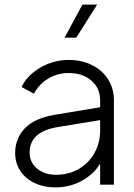

<svg xmlns="http://www.w3.org/2000/svg" viewBox="-20 -804 583 836"><path d="M46 -138Q46 -200 87.5 -244.5Q129 -289 217 -304L416 -337V-367Q416 -420 378 -453Q340 -486 279 -486Q230 -486 189.5 -461.5Q149 -437 128 -396L74 -425Q97 -475 154.5 -509Q212 -543 279 -543Q336 -543 381 -520.5Q426 -498 451 -458Q476 -418 476 -367V0H416V-92Q390 -47 337.5 -17.5Q285 12 220 12Q171 12 131 -7Q91 -26 68.5 -60Q46 -94 46 -138ZM224 -43Q280 -43 324 -69Q368 -95 392 -139Q416 -183 416 -235V-281L233 -251Q109 -231 109 -140Q109 -97 141.5 -70Q174 -43 224 -43ZM339 -784H403L312 -640H261Z"/></svg>

Font: BLUETTI 2.0 Extralight
Style: Roman
Weight: 200
Designer: Stijn de Vries
Foundry: tokotype
Version: Version 2.005;October 31, 2023;FontCreator 14.0.0.2814 64-bi